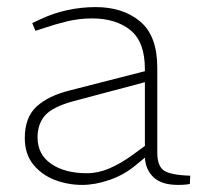

<svg xmlns="http://www.w3.org/2000/svg" viewBox="-20 -516 562 542"><path d="M212 6Q172 6 135 -8Q98 -22 74 -51.5Q50 -81 50 -126Q50 -185 83.5 -215.5Q117 -246 178 -261L389 -315V-321Q389 -398 348 -431Q307 -464 240 -464Q203 -464 168.5 -455.5Q134 -447 108 -438L80 -429L71 -451L95 -462Q131 -479 170.5 -487.5Q210 -496 250 -496Q327 -496 375.5 -455.5Q424 -415 424 -325V-85Q424 -49 441.5 -35.5Q459 -22 517 -20L516 3Q514 4 504.5 5Q495 6 483 6Q436 6 413.5 -15.5Q391 -37 389 -71L366 -52Q332 -23 290.5 -8.5Q249 6 212 6ZM225 -27Q257 -27 288.5 -40.5Q320 -54 352 -77L389 -104V-284L186 -230Q128 -214 107 -190Q86 -166 86 -128Q86 -80 124.5 -53.5Q163 -27 225 -27Z"/></svg>

Font: REM Thin
Style: Regular
Weight: 250
Designer: Octavio Pardo
Foundry: Ashler Design
Version: Version 1.005;gftools[0.9.28]